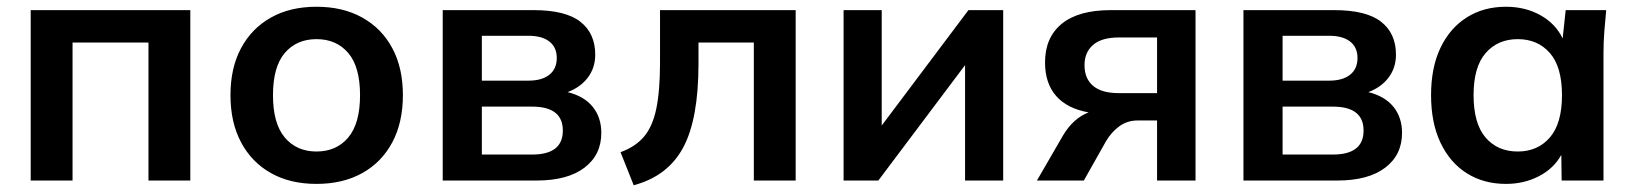

<svg xmlns="http://www.w3.org/2000/svg" viewBox="-20 -535 4847 569"><path d="M71 0V-505H544V0H420V-409H195V0Z M918 10Q840 10 783 -22Q726 -54 694.5 -113Q663 -172 663 -253Q663 -334 694.5 -392.5Q726 -451 783 -483Q840 -515 918 -515Q996 -515 1053.5 -483Q1111 -451 1142.5 -392.5Q1174 -334 1174 -253Q1174 -172 1142.5 -113Q1111 -54 1053.5 -22Q996 10 918 10ZM918 -86Q977 -86 1012 -127.5Q1047 -169 1047 -253Q1047 -337 1012 -378Q977 -419 918 -419Q859 -419 824 -378Q789 -337 789 -253Q789 -169 824 -127.5Q859 -86 918 -86Z M1292 0V-505H1561Q1656 -505 1700 -470.5Q1744 -436 1744 -373Q1744 -334 1722 -305Q1700 -276 1662 -262Q1711 -250 1736.5 -218.5Q1762 -187 1762 -141Q1762 -76 1712 -38Q1662 0 1570 0ZM1408 -296H1546Q1586 -296 1608 -313.5Q1630 -331 1630 -363Q1630 -395 1608 -412Q1586 -429 1546 -429H1408ZM1408 -77H1557Q1648 -77 1648 -148Q1648 -219 1557 -219H1408Z M1858 14 1819 -84Q1863 -100 1888.5 -130Q1914 -160 1925 -213Q1936 -266 1936 -350V-505H2338V0H2214V-409H2050V-346Q2050 -182 2004.5 -97.5Q1959 -13 1858 14Z M2480 0V-505H2593V-163L2850 -505H2953V0H2840V-342L2583 0Z M3053 0 3130 -133Q3160 -184 3206 -202Q3143 -213 3110 -250.5Q3077 -288 3077 -350Q3077 -424 3126.5 -464.5Q3176 -505 3272 -505H3523V0H3409V-178H3352Q3321 -178 3297.5 -161Q3274 -144 3258 -117L3192 0ZM3296 -259H3409V-424H3296Q3245 -424 3219.5 -402Q3194 -380 3194 -342Q3194 -302 3219.5 -280.5Q3245 -259 3296 -259Z M3665 0V-505H3934Q4029 -505 4073 -470.5Q4117 -436 4117 -373Q4117 -334 4095 -305Q4073 -276 4035 -262Q4084 -250 4109.5 -218.5Q4135 -187 4135 -141Q4135 -76 4085 -38Q4035 0 3943 0ZM3781 -296H3919Q3959 -296 3981 -313.5Q4003 -331 4003 -363Q4003 -395 3981 -412Q3959 -429 3919 -429H3781ZM3781 -77H3930Q4021 -77 4021 -148Q4021 -219 3930 -219H3781Z M4443 10Q4377 10 4327 -21.5Q4277 -53 4249 -112Q4221 -171 4221 -253Q4221 -335 4249 -393.5Q4277 -452 4327 -483.5Q4377 -515 4443 -515Q4500 -515 4545 -490Q4590 -465 4611 -421L4620 -505H4740Q4737 -474 4734.5 -442Q4732 -410 4732 -379V0H4608L4607 -76Q4585 -36 4541 -13Q4497 10 4443 10ZM4478 -86Q4537 -86 4573 -127.5Q4609 -169 4609 -253Q4609 -337 4573 -378Q4537 -419 4478 -419Q4419 -419 4383 -378Q4347 -337 4347 -253Q4347 -169 4382.5 -127.5Q4418 -86 4478 -86Z"/></svg>

Font: MulishBold
Style: Bold
Weight: 700
Designer: Vernon Adams
Foundry: Vernon Adams
Version: Version 3.602; ttfautohint (v1.8.3)